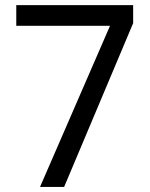

<svg xmlns="http://www.w3.org/2000/svg" viewBox="-20 -734 591 754"><path d="M137.2 0 412.1 -632.8H43.9V-713.9H502.9V-643.1L231.9 0Z"/></svg>

Font: Noto Sans Devanagari UI
Style: Regular
Weight: 400
Designer: Monotype Design Team
Foundry: Monotype Imaging Inc.
Version: Version 1.06